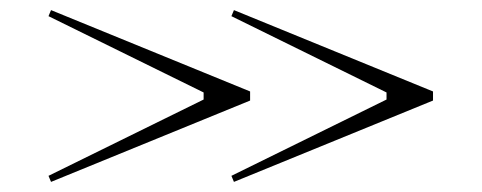

<svg xmlns="http://www.w3.org/2000/svg" viewBox="-20 -500 953 380"><path d="M443 -480 837 -319V-301L443 -140L438 -152L745 -303V-317L438 -468ZM81 -480 475 -319V-301L81 -140L76 -152L383 -303V-317L76 -468Z"/></svg>

Font: Kalnia Expanded Light
Style: Regular
Weight: 300
Width: 7
Designer: Frida Medrano
Foundry: Frida Medrano
Version: Version 1.105